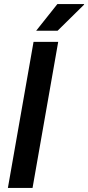

<svg xmlns="http://www.w3.org/2000/svg" viewBox="-20 -930 436 950"><path d="M159 -778H265L396 -907V-910H264ZM19 0H141L268 -723H146Z"/></svg>

Font: Archivo SemiBold
Style: Italic
Weight: 600
Italic angle: -10°
Designer: Hector Gatti
Foundry: Omnibus-Type
Version: Version 2.001